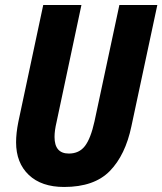

<svg xmlns="http://www.w3.org/2000/svg" viewBox="-20 -734 646 764"><path d="M235 10Q145 10 94.5 -38Q44 -86 44 -168Q44 -204 53 -249L152 -714H304L205 -248Q201 -231 199 -216.5Q197 -202 197 -189Q197 -123 254 -123Q295 -123 318 -153Q341 -183 356 -251L455 -714H606L503 -232Q479 -117 417 -53.5Q355 10 235 10Z"/></svg>

Font: Noto Sans Condensed ExtraBold
Style: Italic
Weight: 800
Width: 3
Italic angle: -12°
Designer: Monotype Design Team
Foundry: Monotype Imaging Inc.
Version: Version 2.013; ttfautohint (v1.8.4.7-5d5b)